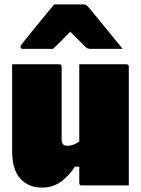

<svg xmlns="http://www.w3.org/2000/svg" viewBox="-20 -842 640 872"><path d="M249 -550Q260 -550 260 -539V-208Q260 -180 285 -180Q298 -180 311 -184Q324 -188 340 -199V-550H554Q565 -550 565 -539V0H351Q340 0 340 -11V-85H320Q296 -46 258.5 -18Q221 10 171 10Q109 10 72 -31Q35 -72 35 -158V-550ZM226 -822H360Q368 -822 373 -818Q378 -814 390 -800Q397 -791 414 -770.5Q431 -750 453 -723Q475 -696 497 -669Q519 -642 537 -620H395Q384 -620 378.5 -622Q373 -624 366 -631L299 -698Q273 -671 255 -653Q237 -635 221 -620H84Q73 -620 73 -629Q73 -634 76 -638Q79 -642 91 -657Q102 -671 120.5 -693.5Q139 -716 159.5 -741Q180 -766 198 -788Q216 -810 226 -822Z"/></svg>

Font: Recursive Mn Lnr St XBk
Style: Regular
Weight: 1000
Monospace: yes
Version: Version 1.079;hotconv 1.0.112;makeotfexe 2.5.65598; ttfautoh